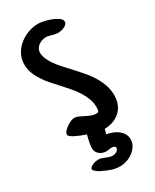

<svg xmlns="http://www.w3.org/2000/svg" viewBox="-146 -439 502 620"><g transform="rotate(-30 104.5 -129.0)"><path d="M183.1 77.1Q183.1 90.8 176.3 101.8Q169.4 112.8 158.7 120.6Q147.9 128.4 135.3 132.6Q122.6 136.7 110.8 136.7Q96.2 136.7 81.8 132.3Q67.4 127.9 54.2 121.1Q51.3 120.1 46.4 117.7Q41.5 115.2 37.1 112.1Q32.7 108.9 29.3 105.5Q25.9 102.1 25.9 98.6Q25.9 94.7 30 91.6Q34.2 88.4 39.6 86.2Q44.9 84 50.5 83Q56.2 82 59.1 82Q65.4 82 71.3 84Q77.1 85.9 83 88.4Q88.9 90.8 94.7 92.8Q100.6 94.7 106.9 94.7Q113.8 94.7 121.6 90.6Q129.4 86.4 129.4 78.1Q129.4 73.7 125.2 72Q121.1 70.3 116.7 70.3Q111.3 70.3 106.4 71.3Q101.6 72.3 96.2 72.3Q81.5 72.3 70.8 63.5Q60.1 54.7 60.1 39.1Q60.1 33.7 62.5 20.5Q64.9 7.3 68.8 -6.3Q58.1 -9.8 48.1 -13.9Q38.1 -18.1 30 -22.2Q22 -26.4 17.1 -30.3Q12.2 -34.2 12.2 -38.1Q12.2 -43.9 17.6 -50Q22.9 -56.2 30.3 -61.3Q37.6 -66.4 45.7 -69.8Q53.7 -73.2 59.1 -73.2Q66.4 -73.2 74.5 -69.8Q82.5 -66.4 90.8 -62Q100.1 -57.1 109.6 -53.2Q119.1 -49.3 129.4 -49.3Q137.2 -49.3 138.4 -54.7Q139.6 -60.1 139.6 -66.9Q139.6 -84 133.8 -99.4Q127.9 -114.7 118.7 -129.4Q109.4 -144 97.2 -158Q85 -171.9 72.8 -185.5Q60.1 -199.2 48.1 -212.9Q36.1 -226.6 26.9 -241Q17.6 -255.4 12 -270.5Q6.3 -285.6 6.3 -302.7Q6.3 -323.7 15.6 -340.6Q24.9 -357.4 39.8 -369.6Q54.7 -381.8 73.5 -388.4Q92.3 -395 111.3 -395Q117.7 -395 130.9 -392.3Q144 -389.6 156.7 -384.8Q169.4 -379.9 179.2 -373Q189 -366.2 189 -357.9Q189 -352.1 184.8 -348.1Q180.7 -344.2 174.8 -341.6Q168.9 -338.9 162.8 -337.9Q156.7 -336.9 152.8 -336.9Q147 -336.9 141.6 -338.1Q136.2 -339.4 130.9 -340.8Q125.5 -342.3 120.6 -343.5Q115.7 -344.7 110.4 -344.7Q103 -344.7 95.7 -342.3Q88.4 -339.8 82.5 -335.4Q76.7 -331.1 73 -324.7Q69.3 -318.4 69.3 -310.5Q69.3 -298.8 74.2 -287.4Q79.1 -275.9 87.2 -264.2Q95.2 -252.4 105.7 -240.5Q116.2 -228.5 127.9 -216.3Q142.1 -200.7 156.5 -184.6Q170.9 -168.5 182.4 -150.9Q193.8 -133.3 201.2 -113.8Q208.5 -94.2 208.5 -72.8Q208.5 -36.1 186 -15.1Q163.6 5.9 127.4 6.8Q125 18.6 122.6 24.4Q133.3 25.9 144 30Q154.8 34.2 163.6 40.8Q172.4 47.4 177.7 56.4Q183.1 65.4 183.1 77.1Z"/></g></svg>

Font: Just Another Hand
Style: Regular
Weight: 400
Designer: Astigmatic (AOETI)
Foundry: Astigmatic (AOETI)
Version: Version 1.000